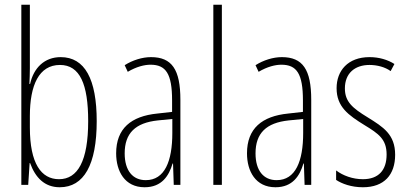

<svg xmlns="http://www.w3.org/2000/svg" viewBox="-20 -780 1721 810"><path d="M106 -492V-760H70V0H99L105 -92H107C129 -31 168 10 232 10C334 10 388 -85 388 -269C388 -446 338 -539 236 -539C168 -539 122 -494 107 -426H104C105 -445 106 -470 106 -492ZM233 -506C317 -506 352 -425 352 -269C352 -101 308 -24 229 -24C154 -24 106 -90 106 -242V-291C106 -420 144 -506 233 -506Z M617 -539C580 -539 539 -526 506 -505L519 -477C556 -499 590 -507 615 -507C680 -507 706 -469 706 -356V-308L644 -301C533 -290 470 -238 470 -133C470 -58 506 10 590 10C663 10 693 -39 708 -90H710L713 0H741V-359C741 -487 705 -539 617 -539ZM646 -272 707 -278V-219C707 -100 675 -20 595 -20C540 -20 506 -60 506 -133C506 -218 551 -262 646 -272Z M916 0V-760H880V0Z M1169 -539C1132 -539 1091 -526 1058 -505L1071 -477C1108 -499 1142 -507 1167 -507C1232 -507 1258 -469 1258 -356V-308L1196 -301C1085 -290 1022 -238 1022 -133C1022 -58 1058 10 1142 10C1215 10 1245 -39 1260 -90H1262L1265 0H1293V-359C1293 -487 1257 -539 1169 -539ZM1198 -272 1259 -278V-219C1259 -100 1227 -20 1147 -20C1092 -20 1058 -60 1058 -133C1058 -218 1103 -262 1198 -272Z M1647 -127C1647 -213 1597 -244 1531 -285C1467 -324 1435 -351 1435 -407C1435 -471 1477 -506 1539 -506C1571 -506 1605 -497 1628 -480L1644 -510C1616 -528 1579 -539 1539 -539C1447 -539 1400 -481 1400 -408C1400 -329 1450 -294 1518 -252C1577 -216 1611 -193 1611 -128C1611 -62 1577 -24 1511 -24C1468 -24 1427 -39 1398 -61V-21C1422 -5 1462 10 1511 10C1601 10 1647 -43 1647 -127Z"/></svg>

Font: Noto Sans Bengali ExtraCondensed ExtraLight
Style: Regular
Weight: 200
Width: 2
Designer: Joana Ranito - Universal Thirst; Jelle Bosma - Monotype Design Team
Foundry: Universal Thirst ehf.
Version: Version 3.000